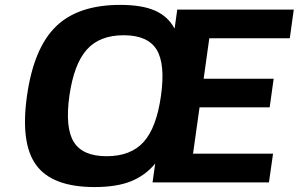

<svg xmlns="http://www.w3.org/2000/svg" viewBox="-20 -739 1210 778"><path d="M1154.3 -584 1153.3 -585 1151.9 -584H828.1L805.2 -419.9H1088.9L1072.8 -304.2H788.6L762.2 -116.2H1086.4L1069.8 0H598.1L608.9 -76.2Q568.8 -27.8 510.7 -4.4Q452.6 19 362.3 19Q191.9 18.6 127 -69.6Q62 -157.7 89.4 -351.1Q116.7 -543.9 206.5 -631.6Q296.4 -719.2 467.3 -719.2Q555.2 -719.2 607.9 -696Q660.6 -672.9 687.5 -623L698.2 -700.2H1170.4ZM481 -596.2Q383.8 -596.2 331.8 -538.1Q279.8 -480 261.2 -351.1Q243.2 -222.2 278.8 -164.1Q314.5 -106 412.1 -106Q509.8 -106 562 -163.8Q614.3 -221.7 632.3 -351.1Q650.4 -480 614.5 -538.1Q578.6 -596.2 481 -596.2Z"/></svg>

Font: Fivo Sans
Style: Italic
Weight: 700
Designer: Alexander Slobzheninov
Foundry: Alexander Slobzheninov
Version: 1.0